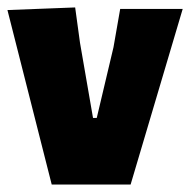

<svg xmlns="http://www.w3.org/2000/svg" viewBox="-20 -496 511 516"><path d="M182 -476 195 -381 230 -179H240L285 -369L303 -472H471L331 0H119L0 -469Z"/></svg>

Font: Alegreya Sans Black
Style: Regular
Weight: 900
Designer: Juan Pablo del Peral
Foundry: Huerta Tipografica
Version: Version 2.007